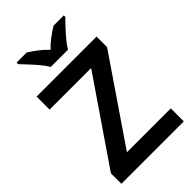

<svg xmlns="http://www.w3.org/2000/svg" viewBox="-276 -1033 1127 1127"><g transform="rotate(-45 288.0 -469.0)"><path d="M547 0H29V-87L384 -606H39V-714H537V-627L183 -108H547ZM221 -778Q208 -801 185.5 -828Q163 -855 139 -880.5Q115 -906 97 -925V-938H181Q208 -921 237 -899Q266 -877 291 -850Q317 -877 347 -899.5Q377 -922 404 -938H489V-925Q470 -907 446 -881Q422 -855 399.5 -828Q377 -801 364 -778Z"/></g></svg>

Font: Noto Sans Ethiopic SemiBold
Style: Regular
Weight: 600
Designer: Monotype Design Team
Foundry: Monotype Imaging Inc.
Version: Version 2.102; ttfautohint (v1.8.4.7-5d5b)